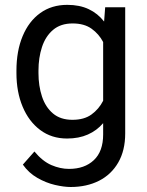

<svg xmlns="http://www.w3.org/2000/svg" viewBox="-20 -558 602 787"><path d="M47.4 -258.3V-268.6Q47.4 -349.1 72.8 -409.9Q98.1 -470.7 144.8 -504.4Q191.4 -538.1 255.9 -538.1Q306.2 -538.1 343.5 -520.5Q380.9 -502.9 406.7 -469.7L411.1 -528.3H493.2V-11.2Q493.2 58.6 464.8 107.9Q436.5 157.2 386 182.9Q335.4 208.5 269.5 208.5Q242.2 208.5 205.3 200Q168.5 191.4 133.1 171.1Q97.7 150.9 73.7 116.7L121.1 63Q154.3 103 190.7 118.7Q227.1 134.3 262.7 134.3Q326.7 134.3 364.7 98.4Q402.8 62.5 402.8 -6.8V-53.2Q377 -22.9 340.1 -6.6Q303.2 9.8 254.9 9.8Q191.4 9.8 144.8 -25.1Q98.1 -60.1 72.8 -120.6Q47.4 -181.2 47.4 -258.3ZM137.7 -268.6V-258.3Q137.7 -206.1 152.1 -162.4Q166.5 -118.7 197.3 -92.8Q228 -66.9 276.9 -66.9Q325.2 -66.9 355.2 -88.9Q385.3 -110.8 402.8 -145V-385.7Q385.7 -418.5 355.5 -440.2Q325.2 -461.9 277.8 -461.9Q228.5 -461.9 197.5 -435.5Q166.5 -409.2 152.1 -365.2Q137.7 -321.3 137.7 -268.6Z"/></svg>

Font: Vazirmatn RD
Style: Regular
Weight: 400
Designer: Saber Rastikerdar
Foundry: Saber Rastikerdar
Version: Version 32.102